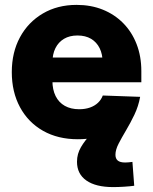

<svg xmlns="http://www.w3.org/2000/svg" viewBox="-20 -553 618 778"><path d="M295.4 11.2Q214.8 11.2 154.5 -22.9Q94.2 -57.1 61 -118.7Q27.8 -180.2 27.8 -260.7Q27.8 -340.8 61 -402.1Q94.2 -463.4 153.6 -498.3Q212.9 -533.2 290.5 -533.2Q348.6 -533.2 396.5 -513.9Q444.3 -494.6 479.2 -459.2Q514.2 -423.8 533.4 -374.5Q552.7 -325.2 552.7 -264.6V-219.7H83.5V-319.8H473.1L396 -298.8Q396 -333 383.8 -357.7Q371.6 -382.3 348.9 -395.8Q326.2 -409.2 293.9 -409.2Q262.2 -409.2 239.5 -395.8Q216.8 -382.3 204.6 -357.9Q192.4 -333.5 192.4 -299.3V-226.1Q192.4 -189.9 205.3 -163.8Q218.3 -137.7 242.7 -124Q267.1 -110.4 300.8 -110.4Q325.2 -110.4 344.5 -117.2Q363.8 -124 377 -136.5Q390.1 -148.9 396.5 -166L547.9 -160.6Q537.6 -109.9 502.4 -71Q467.3 -32.2 414.1 -10.5Q360.8 11.2 295.4 11.2ZM438.5 205.1Q368.2 205.1 330.1 178.5Q292 151.9 292 102.5Q292 85.9 296.1 71.3Q300.3 56.6 308.1 43.2Q315.9 29.8 326.4 16.1Q336.9 2.4 349.1 -11.7L547.9 -160.6Q541 -122.6 524.7 -88.4Q508.3 -54.2 490.7 -24.7Q473.1 4.9 460.4 29.5Q447.8 54.2 447.8 74.2Q447.8 89.8 457.3 97.7Q466.8 105.5 487.3 105.5Q494.6 105.5 502 104.7Q509.3 104 516.6 103L523.9 199.7Q506.3 202.1 482.4 203.6Q458.5 205.1 438.5 205.1Z"/></svg>

Font: Inter 28pt ExtraBold
Style: Regular
Weight: 800
Designer: Rasmus Andersson
Foundry: rsms
Version: Version 4.001;git-66647c0bb